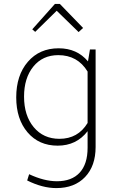

<svg xmlns="http://www.w3.org/2000/svg" viewBox="-20 -735 608 982"><path d="M160 -572 145 -585 261 -715H286L405 -592L382 -571L270 -680ZM63 -237Q63 -350 122.5 -419Q182 -488 280 -488Q374 -488 430 -421L440 -482H469V17Q469 114 415 170.5Q361 227 268 227Q197 227 119 188L129 156Q206 192 271 192Q347 192 387.5 148Q428 104 428 21V-64Q371 10 275 10Q179 10 121 -58Q63 -126 63 -237ZM103 -241Q103 -144 152.5 -84.5Q202 -25 284 -25Q379 -25 428 -106V-369Q377 -453 278 -453Q198 -453 150.5 -394.5Q103 -336 103 -241Z"/></svg>

Font: Cantarell Light
Style: Regular
Weight: 300
Designer: Dave Crossland, Nikolaus Waxweiler, Florian Fecher, Jacques Le Bailly, Eben Sorkin, Alexei Vanyashin, Alexios Zavras, Em
Version: Version 0.303